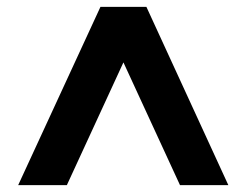

<svg xmlns="http://www.w3.org/2000/svg" viewBox="-20 -720 719 560"><path d="M33 -180 273 -700H407L646 -180H505L340 -538L175 -180Z"/></svg>

Font: DM Sans 20pt ExtraBold
Style: Regular
Weight: 800
Version: Version 4.004;gftools[0.9.30]